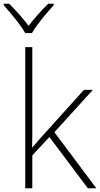

<svg xmlns="http://www.w3.org/2000/svg" viewBox="-47 -1014 539 1034"><path d="M127 -381Q127 -339 127 -299.5Q127 -260 126 -218Q141 -236 155 -252Q169 -268 185 -286L405 -530H453L246 -302L472 0H426L219 -276L127 -177V0H89V-760H127ZM89 -836Q77 -857 56.5 -884.5Q36 -912 13.5 -939Q-9 -966 -27 -986V-994H2Q29 -968 57 -936Q85 -904 107 -875Q129 -904 157.5 -936Q186 -968 213 -994H242V-986Q224 -966 201 -939Q178 -912 157.5 -884.5Q137 -857 125 -836Z"/></svg>

Font: Noto Sans ExtraLight
Style: Regular
Weight: 200
Designer: Monotype Design Team
Foundry: Monotype Imaging Inc.
Version: Version 2.007